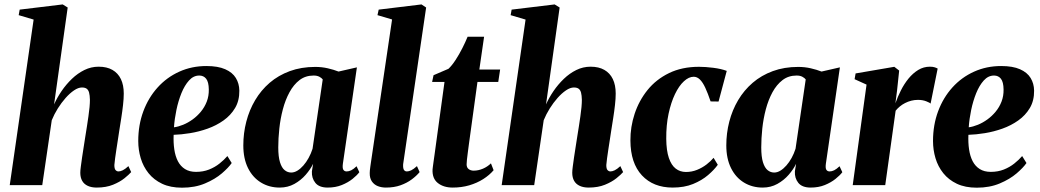

<svg xmlns="http://www.w3.org/2000/svg" viewBox="-20 -837 4700 868"><path d="M417 11Q393.5 11 376.8 3.2Q360 -4.5 351.5 -19.5Q343 -34.5 343 -56Q343 -66.5 345.5 -84.8Q348 -103 351.2 -126.2Q354.5 -149.5 358.5 -173.5Q362.5 -197.5 365.5 -218.5Q369.5 -242 373 -265.5Q376.5 -289 379.8 -311.2Q383 -333.5 384.8 -352.5Q386.5 -371.5 386.5 -385.5Q386 -406 382.8 -418.2Q379.5 -430.5 371.8 -436Q364 -441.5 350.5 -441.5Q334 -441.5 314.8 -428.5Q295.5 -415.5 276.5 -394Q257.5 -372.5 241.2 -346.5Q225 -320.5 214 -293.5L171 0H24L132 -748.5L64.5 -768.5L69 -793.5L263.5 -817L286 -803L224.5 -365Q238 -395.5 258.5 -425.5Q279 -455.5 305 -480.5Q331 -505.5 361.5 -520.5Q392 -535.5 426 -535.5Q463 -535.5 488.2 -521Q513.5 -506.5 526.5 -479.5Q539.5 -452.5 539.5 -414Q539.5 -391 536.2 -362.2Q533 -333.5 528.2 -303.2Q523.5 -273 519 -245Q516 -226 512.8 -204.2Q509.5 -182.5 506.2 -161.5Q503 -140.5 500.5 -122.2Q498 -104 497 -91Q497 -73.5 502.8 -67.8Q508.5 -62 515.5 -62Q524 -62 535 -67.2Q546 -72.5 560.5 -86L573 -59Q563.5 -48 542.8 -31.2Q522 -14.5 490.8 -1.8Q459.5 11 417 11Z M1027.5 -100Q1013.5 -79.5 983 -53.2Q952.5 -27 907 -7.8Q861.5 11.5 803 11.5Q750.5 11.5 713 -6.2Q675.5 -24 651.5 -54Q627.5 -84 616.2 -121.8Q605 -159.5 605 -199.5Q605 -272 628 -333.8Q651 -395.5 692.5 -441.5Q734 -487.5 790.5 -513Q847 -538.5 913 -538.5Q965.5 -538.5 998.2 -524Q1031 -509.5 1046.2 -484.5Q1061.5 -459.5 1062 -427.5Q1062.5 -382 1042.8 -348.8Q1023 -315.5 990.5 -292.5Q958 -269.5 918.8 -255.5Q879.5 -241.5 839.2 -235Q799 -228.5 765 -227.5Q763.5 -192 768 -161.5Q772.5 -131 784.2 -108.2Q796 -85.5 816.2 -72.8Q836.5 -60 866 -60Q898.5 -60 925 -70.5Q951.5 -81 972.2 -97.5Q993 -114 1008 -131.5ZM881 -495.5Q854.5 -495.5 834.5 -473.2Q814.5 -451 800.2 -415.8Q786 -380.5 777.5 -339.8Q769 -299 766.5 -261.5Q786 -264 808 -273Q830 -282 850.8 -297Q871.5 -312 888.2 -332.2Q905 -352.5 914.8 -377.8Q924.5 -403 924 -432.5Q923.5 -466.5 912 -481Q900.5 -495.5 881 -495.5Z M1530 -96Q1527.5 -76.5 1532.5 -69.2Q1537.5 -62 1547 -62Q1557 -62 1567.8 -67.2Q1578.5 -72.5 1592 -85.5L1604.5 -58.5Q1594 -44.5 1573.8 -28.2Q1553.5 -12 1525.2 -0.5Q1497 11 1461.5 11Q1423 11 1405.8 -10.2Q1388.5 -31.5 1390 -62L1395.5 -96.5Q1383.5 -71.5 1362 -46.8Q1340.5 -22 1310.8 -5.5Q1281 11 1244.5 11Q1197 11 1159.8 -11.8Q1122.5 -34.5 1101.2 -77.2Q1080 -120 1080 -179.5Q1080 -235 1093.5 -287.2Q1107 -339.5 1133.5 -384.2Q1160 -429 1199.2 -462.8Q1238.5 -496.5 1290.2 -515.5Q1342 -534.5 1405 -534.5Q1435 -534.5 1462 -528.2Q1489 -522 1510.5 -513.5L1593.5 -532.5ZM1439 -478Q1434 -484.5 1423.8 -490Q1413.5 -495.5 1398 -495.5Q1361 -495.5 1334.2 -475Q1307.5 -454.5 1288.8 -420Q1270 -385.5 1258.8 -343Q1247.5 -300.5 1242.8 -255.8Q1238 -211 1238 -170.5Q1238 -128.5 1245.8 -103.5Q1253.5 -78.5 1266.8 -67.8Q1280 -57 1296.5 -57Q1310.5 -57 1324.5 -65.5Q1338.5 -74 1351.5 -88.8Q1364.5 -103.5 1375.2 -123Q1386 -142.5 1393 -164.5Z M1802.5 -94.5Q1801.5 -76.5 1806 -69.2Q1810.5 -62 1819.5 -62Q1828 -62 1838.8 -67Q1849.5 -72 1865 -86L1877 -59Q1863 -42 1841.5 -26Q1820 -10 1791 0.5Q1762 11 1724.5 11Q1705 11 1688.2 4.5Q1671.5 -2 1661.2 -16.8Q1651 -31.5 1651.5 -55Q1651.5 -60 1652.2 -67.5Q1653 -75 1654.2 -83.8Q1655.5 -92.5 1656.5 -100L1752.5 -749L1686.5 -768.5L1692 -793.5L1885.5 -817L1906.5 -803Z M2100 -186.5Q2097 -164.5 2094.8 -146.8Q2092.5 -129 2091 -115.8Q2089.5 -102.5 2089.5 -94Q2089.5 -79.5 2098.8 -72.5Q2108 -65.5 2121.5 -65.5Q2142 -65.5 2162.8 -74.2Q2183.5 -83 2199.5 -98.5L2211.5 -67.5Q2193 -45.5 2164.8 -27.5Q2136.5 -9.5 2101.5 0.8Q2066.5 11 2026.5 11Q1985.5 11 1959.5 -9.5Q1933.5 -30 1935.5 -71Q1936 -75.5 1937 -83.8Q1938 -92 1940 -105.8Q1942 -119.5 1944.8 -139.8Q1947.5 -160 1951.5 -189L1989.5 -466.5H1933.5L1940 -497L2007.5 -526Q2023 -540.5 2039.5 -565.8Q2056 -591 2070.2 -619.2Q2084.5 -647.5 2094 -671H2168.5L2147 -522.5H2241L2232.5 -466.5H2138.5Z M2641 11Q2617.5 11 2600.8 3.2Q2584 -4.5 2575.5 -19.5Q2567 -34.5 2567 -56Q2567 -66.5 2569.5 -84.8Q2572 -103 2575.2 -126.2Q2578.5 -149.5 2582.5 -173.5Q2586.5 -197.5 2589.5 -218.5Q2593.5 -242 2597 -265.5Q2600.5 -289 2603.8 -311.2Q2607 -333.5 2608.8 -352.5Q2610.5 -371.5 2610.5 -385.5Q2610 -406 2606.8 -418.2Q2603.5 -430.5 2595.8 -436Q2588 -441.5 2574.5 -441.5Q2558 -441.5 2538.8 -428.5Q2519.5 -415.5 2500.5 -394Q2481.5 -372.5 2465.2 -346.5Q2449 -320.5 2438 -293.5L2395 0H2248L2356 -748.5L2288.5 -768.5L2293 -793.5L2487.5 -817L2510 -803L2448.5 -365Q2462 -395.5 2482.5 -425.5Q2503 -455.5 2529 -480.5Q2555 -505.5 2585.5 -520.5Q2616 -535.5 2650 -535.5Q2687 -535.5 2712.2 -521Q2737.5 -506.5 2750.5 -479.5Q2763.5 -452.5 2763.5 -414Q2763.5 -391 2760.2 -362.2Q2757 -333.5 2752.2 -303.2Q2747.5 -273 2743 -245Q2740 -226 2736.8 -204.2Q2733.5 -182.5 2730.2 -161.5Q2727 -140.5 2724.5 -122.2Q2722 -104 2721 -91Q2721 -73.5 2726.8 -67.8Q2732.5 -62 2739.5 -62Q2748 -62 2759 -67.2Q2770 -72.5 2784.5 -86L2797 -59Q2787.5 -48 2766.8 -31.2Q2746 -14.5 2714.8 -1.8Q2683.5 11 2641 11Z M3021 11Q2933.5 11 2882 -44.2Q2830.5 -99.5 2830 -201.5Q2829.5 -263 2849 -322.2Q2868.5 -381.5 2907.2 -429.8Q2946 -478 3004.5 -506.5Q3063 -535 3140 -535Q3169 -535 3204.8 -530.5Q3240.5 -526 3265.5 -516.5L3228.5 -378L3192.5 -378.5Q3180 -415.5 3168.5 -440.2Q3157 -465 3144.2 -477.5Q3131.5 -490 3116 -490Q3094 -490 3071.8 -469.5Q3049.5 -449 3031.5 -411.5Q3013.5 -374 3002.5 -322.8Q2991.5 -271.5 2992 -209.5Q2992.5 -156 3003.8 -123Q3015 -90 3034.8 -74.8Q3054.5 -59.5 3081 -59.5Q3107.5 -59.5 3131 -69Q3154.5 -78.5 3173.8 -93.2Q3193 -108 3206 -123.5L3225 -92Q3209 -69.5 3181 -45.5Q3153 -21.5 3113.2 -5.2Q3073.5 11 3021 11Z M3713.5 -96Q3711 -76.5 3716 -69.2Q3721 -62 3730.5 -62Q3740.5 -62 3751.2 -67.2Q3762 -72.5 3775.5 -85.5L3788 -58.5Q3777.5 -44.5 3757.2 -28.2Q3737 -12 3708.8 -0.5Q3680.5 11 3645 11Q3606.5 11 3589.2 -10.2Q3572 -31.5 3573.5 -62L3579 -96.5Q3567 -71.5 3545.5 -46.8Q3524 -22 3494.2 -5.5Q3464.5 11 3428 11Q3380.5 11 3343.2 -11.8Q3306 -34.5 3284.8 -77.2Q3263.5 -120 3263.5 -179.5Q3263.5 -235 3277 -287.2Q3290.5 -339.5 3317 -384.2Q3343.5 -429 3382.8 -462.8Q3422 -496.5 3473.8 -515.5Q3525.5 -534.5 3588.5 -534.5Q3618.5 -534.5 3645.5 -528.2Q3672.5 -522 3694 -513.5L3777 -532.5ZM3622.5 -478Q3617.5 -484.5 3607.2 -490Q3597 -495.5 3581.5 -495.5Q3544.5 -495.5 3517.8 -475Q3491 -454.5 3472.2 -420Q3453.5 -385.5 3442.2 -343Q3431 -300.5 3426.2 -255.8Q3421.5 -211 3421.5 -170.5Q3421.5 -128.5 3429.2 -103.5Q3437 -78.5 3450.2 -67.8Q3463.5 -57 3480 -57Q3494 -57 3508 -65.5Q3522 -74 3535 -88.8Q3548 -103.5 3558.8 -123Q3569.5 -142.5 3576.5 -164.5Z M3835 0 3897.5 -454.5 3843.5 -479 3848 -505 4023 -535 4045 -518 4035.5 -428.5 4028 -370Q4038 -399 4052.8 -428.2Q4067.5 -457.5 4087.2 -481.8Q4107 -506 4131.2 -520.8Q4155.5 -535.5 4184 -535.5Q4197.5 -535.5 4206.2 -532.5Q4215 -529.5 4219 -527L4187 -368.5Q4184 -372.5 4167.5 -379Q4151 -385.5 4130 -385.5Q4114.5 -385.5 4099.8 -381.8Q4085 -378 4071.8 -371.2Q4058.5 -364.5 4047.8 -355.5Q4037 -346.5 4029 -336.5L3982 0Z M4620.5 -100Q4606.5 -79.5 4576 -53.2Q4545.5 -27 4500 -7.8Q4454.5 11.5 4396 11.5Q4343.5 11.5 4306 -6.2Q4268.5 -24 4244.5 -54Q4220.5 -84 4209.2 -121.8Q4198 -159.5 4198 -199.5Q4198 -272 4221 -333.8Q4244 -395.5 4285.5 -441.5Q4327 -487.5 4383.5 -513Q4440 -538.5 4506 -538.5Q4558.5 -538.5 4591.2 -524Q4624 -509.5 4639.2 -484.5Q4654.5 -459.5 4655 -427.5Q4655.5 -382 4635.8 -348.8Q4616 -315.5 4583.5 -292.5Q4551 -269.5 4511.8 -255.5Q4472.5 -241.5 4432.2 -235Q4392 -228.5 4358 -227.5Q4356.5 -192 4361 -161.5Q4365.5 -131 4377.2 -108.2Q4389 -85.5 4409.2 -72.8Q4429.5 -60 4459 -60Q4491.5 -60 4518 -70.5Q4544.5 -81 4565.2 -97.5Q4586 -114 4601 -131.5ZM4474 -495.5Q4447.5 -495.5 4427.5 -473.2Q4407.5 -451 4393.2 -415.8Q4379 -380.5 4370.5 -339.8Q4362 -299 4359.5 -261.5Q4379 -264 4401 -273Q4423 -282 4443.8 -297Q4464.5 -312 4481.2 -332.2Q4498 -352.5 4507.8 -377.8Q4517.5 -403 4517 -432.5Q4516.5 -466.5 4505 -481Q4493.5 -495.5 4474 -495.5Z"/></svg>

Font: Merriweather 96pt ExtraBold
Style: Italic
Weight: 800
Italic angle: -7.8°
Version: Version 2.101